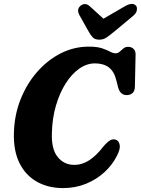

<svg xmlns="http://www.w3.org/2000/svg" viewBox="-20 -949 719 980"><path d="M573.5 -235Q587 -229 591 -209Q595 -189 576.5 -153Q553.5 -107.5 513.5 -70.5Q473.5 -33.5 419.5 -11.2Q365.5 11 301.5 11Q226.5 11 168.8 -21.2Q111 -53.5 79.8 -116Q48.5 -178.5 51 -269Q53 -360.5 84.5 -440.5Q116 -520.5 169.2 -581.5Q222.5 -642.5 290.2 -676.8Q358 -711 433.5 -711Q475.5 -711 500.8 -702.5Q526 -694 541.5 -685.5Q557 -677 570 -677Q582 -677 591 -685.2Q600 -693.5 609.8 -701.8Q619.5 -710 634.5 -710Q651 -710 662 -699.2Q673 -688.5 672 -669L668.5 -506Q668 -484 656 -473.8Q644 -463.5 627 -463.5Q593 -463.5 582.5 -504.5L574 -538Q563 -584 535.8 -604.8Q508.5 -625.5 464.5 -625.5Q422.5 -625.5 383.8 -598Q345 -570.5 314.5 -522Q284 -473.5 265.5 -410Q247 -346.5 245 -274.5Q241 -189.5 273.8 -148.5Q306.5 -107.5 358.5 -107.5Q400.5 -107.5 436.8 -131.8Q473 -156 507.5 -201Q528 -225 542.8 -233.2Q557.5 -241.5 573.5 -235ZM563.5 -788Q541.5 -770 524.8 -758.2Q508 -746.5 487 -746.5Q465.5 -746.5 454.2 -757.5Q443 -768.5 432.5 -788L385.5 -871.5Q369.5 -901.5 391 -919.5Q414.5 -938.5 439 -916.5L508 -853.5L616.5 -916.5Q657.5 -940 674.5 -919.5Q680.5 -912.5 678.5 -897.2Q676.5 -882 659 -867.5Z"/></svg>

Font: Fraunces 144pt SuperSoft
Style: Bold Italic
Weight: 700
Italic angle: -16°
Version: Version 1.000;[0bf87f6ff]